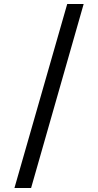

<svg xmlns="http://www.w3.org/2000/svg" viewBox="-20 -812 489 957"><path d="M315 -792H397L135 125H52Z"/></svg>

Font: kannada15
Style: Book
Weight: 400
Designer: Jelle Bosma - Monotype Design Team
Foundry: Monotype Imaging Inc.
Version: Version 2.003